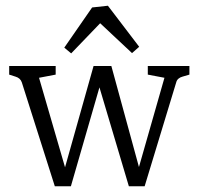

<svg xmlns="http://www.w3.org/2000/svg" viewBox="-20 -643 692 669"><path d="M553 -372 495 -383V-413H640V-383L616 -376Q608 -374 602 -369Q596 -364 594 -356L484 6H445ZM215 6H171L56 -356Q51 -371 34 -376L12 -383V-413H174V-383L116 -372L220 -14ZM321 -413H368L477 -14L472 6H429L313 -384ZM227 6H188L306 -413H348ZM204 -477 301 -617 356 -623 465 -480 440 -458 329 -562 228 -457Z"/></svg>

Font: Rasa Light
Style: Regular
Weight: 300
Designer: Anna Giedrys (Yrsa+Rasa design), David Brezina (Yrsa art-direction, Rasa art-direction, design)
Foundry: Rosetta Type Foundry
Version: Version 2.004